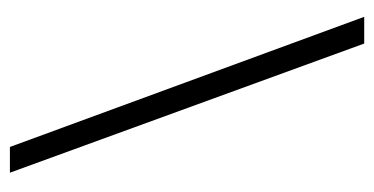

<svg xmlns="http://www.w3.org/2000/svg" viewBox="-204 -551 756 388"><g transform="rotate(-90 174.0 -357.0)"><path d="M71 -715 334 1H280L19 -715Z"/></g></svg>

Font: Noto Sans Gujarati UI Condensed Light
Style: Regular
Weight: 300
Width: 3
Designer: Jelle Bosma - Monotype Design Team, Universal Thirst
Foundry: Monotype Imaging Inc.
Version: Version 2.106; ttfautohint (v1.8.4.7-5d5b)